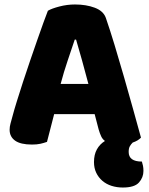

<svg xmlns="http://www.w3.org/2000/svg" viewBox="-20 -636 667 858"><path d="M194 -588Q211 -598 245.5 -607Q280 -616 315 -616Q365 -616 403.5 -601.5Q442 -587 453 -556Q471 -504 492 -435Q513 -366 534 -292.5Q555 -219 575 -147.5Q595 -76 610 -21Q597 -7 573 1Q565 9 560 18Q555 27 555 43Q555 86 614 86Q617 95 619 105Q621 115 621 128Q621 157 601 179.5Q581 202 529 202Q502 202 478.5 194.5Q455 187 437.5 172Q420 157 410 136Q400 115 400 88Q400 55 413 31.5Q426 8 449 -6Q438 -14 432 -27Q426 -40 421 -57L403 -126H222Q214 -96 206 -64Q198 -32 190 -2Q176 3 160.5 6.5Q145 10 123 10Q72 10 47.5 -7.5Q23 -25 23 -56Q23 -70 27 -84Q31 -98 36 -117Q43 -144 55.5 -184Q68 -224 83 -270.5Q98 -317 115 -366Q132 -415 147 -458.5Q162 -502 174.5 -536Q187 -570 194 -588ZM314 -459Q300 -417 282.5 -365.5Q265 -314 251 -261H375Q361 -315 346.5 -366.5Q332 -418 320 -459Z"/></svg>

Font: Baloo
Style: Regular
Weight: 400
Designer: Sarang Kulkarni and Ek Type
Foundry: Ek Type
Version: Version 1.100;PS 1.000;hotconv 1.0.88;makeotf.lib2.5.647800;